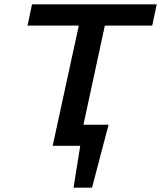

<svg xmlns="http://www.w3.org/2000/svg" viewBox="-20 -678 749 893"><path d="M330 0 351 -98H486L415 0ZM322 195 369 -98H485L408 195ZM225 0 368 -658H489L347 0ZM108 -559 129 -658H709L688 -559Z"/></svg>

Font: Ysabeau
Style: Bold Italic
Weight: 700
Italic angle: -12°
Designer: Christian Thalmann (Catharsis Fonts)
Version: Version 2.002